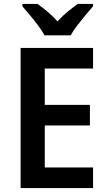

<svg xmlns="http://www.w3.org/2000/svg" viewBox="-20 -958 549 978"><path d="M454 0H85V-714H454V-609H208V-424H438V-319H208V-105H454ZM207 -778Q195 -800 175 -827Q155 -854 133 -880Q111 -906 94 -926V-938H171Q194 -922 221.5 -899Q249 -876 273 -849Q298 -877 324.5 -898.5Q351 -920 376 -938H454V-926Q437 -907 415 -880.5Q393 -854 372.5 -827Q352 -800 340 -778Z"/></svg>

Font: Noto Sans Gurmukhi UI SemiCondensed SemiBold
Style: Regular
Weight: 600
Width: 4
Designer: Jelle Bosma - Monotype Design Team
Foundry: Monotype Imaging Inc.
Version: Version 2.004; ttfautohint (v1.8.4.7-5d5b)